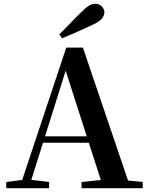

<svg xmlns="http://www.w3.org/2000/svg" viewBox="-20 -997 786 1017"><path d="M294 -815Q325 -845 354 -875.5Q383 -906 410 -932Q435 -957 451.5 -967Q468 -977 484 -977Q506 -977 519.5 -962.5Q533 -948 533 -931Q533 -916 520.5 -899.5Q508 -883 471 -866Q431 -847 390.5 -829Q350 -811 309 -794ZM13 0V-33L113 -46H131L240 -33V0ZM83 0 331 -745H419L672 0H528L317 -656H337L334 -642L132 0ZM193 -241 201 -275H518L525 -241ZM412 0V-33L547 -47H597L736 -33V0Z"/></svg>

Font: Noto Serif TC
Style: Bold
Weight: 700
Designer: Ryoko NISHIZUKA 西塚涼子 (kana & ideographs); Frank Grießhammer (Latin, Greek & Cyrillic); Wenlong ZHANG 张文龙 (bopomofo); San
Foundry: Adobe
Version: Version 2.002-H1;hotconv 1.1.0;makeotfexe 2.6.0